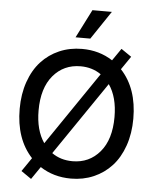

<svg xmlns="http://www.w3.org/2000/svg" viewBox="-64 -1017 895 1102"><g transform="rotate(5 384.0 -466.0)"><path d="M156.7 31.7 98.1 -8.8 151.9 -87.4Q56.6 -190.4 56.6 -363.8Q56.6 -449.2 81.3 -519.8Q106 -590.3 149.7 -637.9Q193.4 -685.5 253.4 -711.4Q313.5 -737.3 384.3 -737.3Q483.4 -737.3 560.5 -687L608.9 -757.3L668 -716.8L615.7 -640.6Q711.4 -538.1 711.4 -363.8Q711.4 -278.3 686.8 -207.8Q662.1 -137.2 618.4 -89.6Q574.7 -42 514.6 -16.1Q454.6 9.8 384.3 9.8Q283.7 9.8 206.5 -41ZM603 -363.8Q603 -478.5 553.7 -549.3L265.1 -126.5Q315.9 -90.3 384.3 -90.3Q481 -90.3 542 -162.4Q603 -234.4 603 -363.8ZM214.4 -179.2 502.4 -601.6Q451.2 -637.2 384.3 -637.2Q287.1 -637.2 226.3 -565.2Q165.5 -493.2 165.5 -363.8Q165.5 -250.5 214.4 -179.2ZM340.3 -800.3 423.3 -963.9H535.2L425.3 -800.3Z"/></g></svg>

Font: Karasuma Gothic
Style: Regular
Weight: 500
Designer: Rasmus Andersson / Ryoko Nishizuka
Foundry: Genbu
Version: Version 1.00